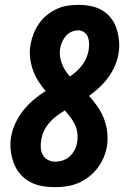

<svg xmlns="http://www.w3.org/2000/svg" viewBox="-20 -763 540 791"><path d="M206 8Q178 8 151 3Q124 -2 101 -15Q78 -28 61.5 -48Q45 -68 36 -93Q27 -118 24 -145.5Q21 -173 26 -201Q31 -229 44 -256.5Q57 -284 76 -308Q95 -332 118.5 -352Q142 -372 168 -388Q151 -408 137.5 -429.5Q124 -451 115.5 -475Q107 -499 104 -526Q101 -553 106 -580Q110 -603 118.5 -624.5Q127 -646 140.5 -665.5Q154 -685 173 -700.5Q192 -716 213.5 -726Q235 -736 258 -739.5Q281 -743 303 -743Q329 -743 354.5 -738Q380 -733 401.5 -720Q423 -707 438 -687.5Q453 -668 460.5 -644Q468 -620 470.5 -594Q473 -568 468 -541Q464 -516 453 -491Q442 -466 426 -444Q410 -422 389.5 -403Q369 -384 347 -368Q365 -348 381 -325Q397 -302 407.5 -276Q418 -250 421.5 -221Q425 -192 421 -162Q417 -138 407.5 -115Q398 -92 382.5 -71.5Q367 -51 346.5 -35Q326 -19 302.5 -9Q279 1 254.5 4.5Q230 8 206 8ZM268 -448Q282 -457 295 -469Q308 -481 318.5 -494.5Q329 -508 335.5 -523.5Q342 -539 345 -555Q347 -569 347 -583Q347 -597 342.5 -609.5Q338 -622 327 -630Q316 -638 302 -638Q288 -638 274.5 -632Q261 -626 251.5 -615Q242 -604 236 -590.5Q230 -577 228 -564Q225 -547 227.5 -530.5Q230 -514 235.5 -499.5Q241 -485 249.5 -472Q258 -459 268 -448ZM207 -97Q223 -97 239.5 -102.5Q256 -108 268.5 -120Q281 -132 288.5 -147.5Q296 -163 298 -179Q301 -198 298.5 -216.5Q296 -235 288 -251Q280 -267 269.5 -281Q259 -295 247 -308Q229 -297 213 -285Q197 -273 183.5 -257.5Q170 -242 161.5 -224Q153 -206 150 -187Q147 -171 148 -155Q149 -139 156 -125.5Q163 -112 177 -104.5Q191 -97 207 -97Z"/></svg>

Font: Iosevka Term Curly XBd Obl
Style: Regular
Weight: 800
Italic angle: -9°
Designer: Belleve Invis
Foundry: Belleve Invis
Version: Version 32.3.0